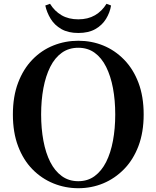

<svg xmlns="http://www.w3.org/2000/svg" viewBox="-20 -974 825 1013"><path d="M219 -945 244 -954Q268 -915 305 -893.5Q342 -872 393 -872Q444 -872 481 -893.5Q518 -915 542 -954L566 -945Q560 -908 539.5 -874.5Q519 -841 483 -820.5Q447 -800 393 -800Q340 -800 304 -820.5Q268 -841 247.5 -874.5Q227 -908 219 -945ZM393 19Q324 19 261.5 -6.5Q199 -32 151 -81Q103 -130 75.5 -202.5Q48 -275 48 -370Q48 -465 75.5 -537.5Q103 -610 151 -659.5Q199 -709 261.5 -734Q324 -759 393 -759Q463 -759 524.5 -734Q586 -709 634.5 -659.5Q683 -610 710.5 -537.5Q738 -465 738 -370Q738 -276 710.5 -203.5Q683 -131 634.5 -81.5Q586 -32 524.5 -6.5Q463 19 393 19ZM393 -18Q443 -18 479.5 -45Q516 -72 540 -119.5Q564 -167 576 -231.5Q588 -296 588 -370Q588 -445 576 -509Q564 -573 540 -621Q516 -669 479.5 -695.5Q443 -722 393 -722Q343 -722 306 -695.5Q269 -669 245 -621Q221 -573 209 -509Q197 -445 197 -370Q197 -296 209 -231.5Q221 -167 245 -119.5Q269 -72 306 -45Q343 -18 393 -18Z"/></svg>

Font: Noto Serif TC
Style: Bold
Weight: 700
Designer: Ryoko NISHIZUKA 西塚涼子 (kana & ideographs); Frank Grießhammer (Latin, Greek & Cyrillic); Wenlong ZHANG 张文龙 (bopomofo); San
Foundry: Adobe
Version: Version 2.002-H1;hotconv 1.1.0;makeotfexe 2.6.0